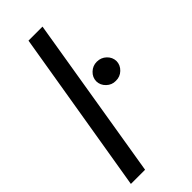

<svg xmlns="http://www.w3.org/2000/svg" viewBox="-237 -766 804 804"><g transform="rotate(-45 164.5 -364.0)"><path d="M211.9 -727.5 91.8 0H7.8L128.9 -727.5ZM268.6 -349.6Q244.6 -349.1 227.1 -366Q209.5 -382.8 209 -406.2Q209.5 -429.7 227.1 -446.3Q244.6 -462.9 268.6 -462.9Q293.5 -462.9 311 -446.3Q328.6 -429.7 329.1 -406.2Q328.6 -382.8 311 -366Q293.5 -349.1 268.6 -349.6Z"/></g></svg>

Font: Inter Tight
Style: Italic
Weight: 400
Italic angle: -9.39999°
Designer: Rasmus Andersson
Foundry: rsms
Version: Version 3.002